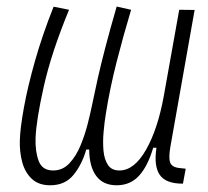

<svg xmlns="http://www.w3.org/2000/svg" viewBox="-20 -547 626 577"><path d="M130.9 9.8Q96.7 9.8 76.2 -9Q55.7 -27.8 47.1 -58.6Q38.6 -89.4 39.6 -125Q40.5 -161.1 51.8 -223.4Q63 -285.6 85.2 -364Q107.4 -442.4 141.1 -526.9L187.5 -517.6Q134.3 -388.7 111.6 -287.1Q88.9 -185.5 86.9 -132.8Q85.4 -92.3 96.2 -63.5Q106.9 -34.7 139.6 -34.7Q168.5 -34.7 188.7 -56.4Q209 -78.1 222.2 -110.4Q235.4 -142.6 243.4 -174.3Q251.5 -206.1 255.4 -225.6Q264.6 -270.5 273.9 -311.8Q283.2 -353 296.4 -403.8Q309.6 -454.6 330.6 -527.3L374 -517.6Q350.1 -438 330.1 -359.4Q310.1 -280.8 298.3 -206.5Q293.9 -180.2 291.3 -150.1Q288.6 -120.1 291 -94Q293.5 -67.9 304.4 -51.3Q315.4 -34.7 338.9 -34.7Q383.3 -34.7 418.7 -96.7Q454.1 -158.7 472.2 -258.3L518.6 -517.6L564.9 -517.1L492.2 -106.9Q486.3 -73.7 491.2 -59.1Q496.1 -44.4 519.5 -42L538.1 -40L529.8 4.9H528.8Q478 4.9 460 -21.7Q441.9 -48.3 450.2 -103H440.4Q424.3 -47.9 397.9 -19Q371.6 9.8 330.6 9.8Q290 9.8 269.3 -18.1Q248.5 -45.9 248 -97.7H239.3Q226.1 -52.2 200.7 -21.2Q175.3 9.8 130.9 9.8Z"/></svg>

Font: Cascadia Code NF ExtraLight
Style: Italic
Weight: 200
Italic angle: -10°
Monospace: yes
Designer: Aaron Bell
Foundry: Saja Typeworks
Version: Version 2404.023; ttfautohint (v1.8.4)